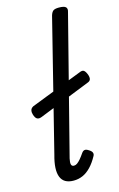

<svg xmlns="http://www.w3.org/2000/svg" viewBox="-136 -945 629 1016"><g transform="rotate(-15 179.0 -437.5)"><path d="M136 15Q82 15 66 -25.5Q50 -66 72 -144L251 -859Q257 -878 266.5 -884Q276 -890 296 -890Q325 -890 334 -881Q343 -872 337 -854L145 -104Q140 -82 143 -71.5Q146 -61 158 -61Q167 -61 175.5 -67Q184 -73 194 -84.5Q204 -96 217 -115Q224 -125 232.5 -126.5Q241 -128 252 -121Q268 -112 272 -102.5Q276 -93 270 -83Q252 -50 231 -28Q210 -6 186.5 4.5Q163 15 136 15ZM58 -354Q43 -348 33 -353.5Q23 -359 17 -379Q13 -391 15.5 -402.5Q18 -414 32 -421L315 -531Q329 -537 337 -532.5Q345 -528 352 -512Q359 -496 357.5 -484.5Q356 -473 344 -468Z"/></g></svg>

Font: Playwrite IS
Style: Regular
Weight: 400
Designer: Veronika Burian, José Scaglione
Foundry: TypeTogether
Version: Version 1.002